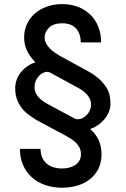

<svg xmlns="http://www.w3.org/2000/svg" viewBox="-20 -757 605 925"><path d="M53.3 -336.6Q54 -357.2 61.8 -376.4Q69.6 -395.6 82.6 -411.2Q95.5 -426.8 112.7 -438.6Q130 -450.3 149.5 -456V-458.1Q125.7 -481.9 111 -511.2Q96.2 -540.5 96.2 -577.1Q96.2 -611.9 109.9 -641.2Q123.6 -670.5 147.9 -691.8Q172.2 -713.1 206 -725.1Q239.7 -737.2 279.8 -737.2Q322.4 -737.2 357.1 -723.5Q391.7 -709.9 416.2 -685.4Q440.7 -660.9 454 -627Q467.3 -593 467.3 -552.6H369Q369 -595.2 346.1 -620Q323.2 -644.9 279.8 -644.9Q238.6 -644.9 217 -624.3Q195 -603.3 195 -577.1Q195 -561.8 201.9 -548.5Q208.8 -535.2 219.6 -524Q230.5 -512.8 243.4 -503.9Q256.4 -495 268.5 -487.9L405.5 -413Q433.2 -397.7 455.4 -378.6Q477.6 -359.4 494.7 -332.4Q513.5 -299.7 512.1 -254.3Q511.7 -233.7 503.2 -214.8Q494.7 -196 481.2 -180.4Q467.7 -164.8 450.6 -153.2Q433.6 -141.7 416.2 -136L415.5 -134.6Q469.1 -87.7 469.1 -13.8Q469.1 26.6 453.7 57Q438.2 87.4 412.1 107.4Q386 127.5 351.4 137.4Q316.8 147.4 278.8 147.4Q234.4 147.4 197.1 134.2Q159.8 121.1 133 96.9Q106.2 72.8 91.1 38.2Q76 3.6 76 -39.8H175.4Q175.4 -16 183.2 1.8Q191.1 19.5 204.9 31.2Q218.8 43 237.7 48.8Q256.7 54.7 279.1 54.7Q295.1 54.7 311.4 51Q327.8 47.2 340.7 39.1Q353.7 30.9 361.9 17.9Q370 5 370 -13.8Q370 -32 363.1 -45.6Q356.2 -59.3 345.3 -69.8Q334.5 -80.3 321.7 -88.2Q308.9 -96.2 297.2 -103L159.8 -176.5Q150.6 -181.5 139.7 -189.1Q128.9 -196.7 115.4 -206.3Q88.4 -225.9 70.7 -258.2Q51.8 -292.3 53.3 -336.6ZM210.9 -255 338.8 -186.4Q345.9 -182.5 354.4 -182.5Q367.2 -182.5 378.9 -188.7Q390.6 -195 399.5 -204.7Q408.4 -214.5 413.5 -226.9Q418.7 -239.3 418.7 -251.8Q419 -265.3 414.2 -277.2Q409.4 -289.1 400.9 -299.4Q392.4 -309.7 380.7 -318.5Q369 -327.4 355.1 -334.5L222.7 -406.6Q215.2 -410.9 206.7 -410.9Q196.7 -410.9 186.1 -405.4Q175.4 -399.9 166.7 -390.3Q158 -380.7 152.3 -367.5Q146.7 -354.4 146.3 -339.1Q146 -324.9 150.7 -312.7Q155.5 -300.4 164.4 -290.1Q173.3 -279.8 185.2 -271.1Q197.1 -262.4 210.9 -255Z"/></svg>

Font: Inter P Medium
Style: Regular
Weight: 500
Designer: Rasmus Andersson
Foundry: rsms
Version: Version 3.018;git-588b23468